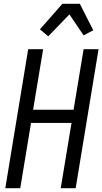

<svg xmlns="http://www.w3.org/2000/svg" viewBox="-20 -995 541 1015"><path d="M8 0 129 -735H208L155 -415H369L422 -735H501L380 0H301L358 -345H144L87 0ZM235 -803 191 -840 310 -975H402L473 -835L422 -808L347 -919Z"/></svg>

Font: Iosevka Fixed
Style: Italic
Weight: 400
Italic angle: -9°
Monospace: yes
Designer: Belleve Invis
Foundry: Belleve Invis
Version: Version 33.2.4